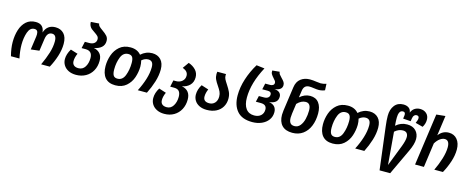

<svg xmlns="http://www.w3.org/2000/svg" viewBox="-42 -1589 6457 2642"><g transform="rotate(15 3186.0 -268.5)"><path d="M44 -195Q44 -291 69 -370Q94 -449 147 -496.5Q200 -544 282 -544Q396 -544 407 -428Q444 -544 563 -544Q638 -544 683.5 -495.5Q729 -447 729 -351Q729 -267 700 -175.5Q671 -84 625 0H502Q549 -101 576 -188Q603 -275 603 -353Q603 -447 539 -447Q470 -447 456 -348L431 -175L311 -161L338 -352Q340 -364 340 -384Q340 -416 327.5 -431.5Q315 -447 288 -447Q226 -447 198.5 -369Q171 -291 171 -191Q171 -105 193 0H72Q44 -108 44 -195Z M1267 -254Q1267 -175 1233 -113.5Q1199 -52 1138.5 -18Q1078 16 1001 16Q939 16 893.5 -6.5Q848 -29 823.5 -68.5Q799 -108 799 -156Q799 -226 845 -302L948 -270Q921 -211 921 -159Q921 -122 944 -101.5Q967 -81 1010 -81Q1071 -81 1103.5 -133Q1136 -185 1136 -258Q1136 -360 1039 -360H982L1003 -455H1066Q1110 -455 1136.5 -476Q1163 -497 1163 -533Q1163 -560 1146.5 -577Q1130 -594 1097 -616Q1069 -634 1051.5 -648.5Q1034 -663 1022.5 -686Q1011 -709 1011 -741L1128 -749Q1129 -727 1145.5 -710.5Q1162 -694 1195 -671Q1240 -640 1264.5 -612.5Q1289 -585 1289 -542Q1289 -486 1250.5 -451.5Q1212 -417 1145 -405Q1200 -395 1233.5 -357.5Q1267 -320 1267 -254Z M2111 -356Q2111 -272 2082.5 -180.5Q2054 -89 2009 0H1879Q1926 -91 1954.5 -182.5Q1983 -274 1983 -354Q1983 -403 1964.5 -425Q1946 -447 1910 -447Q1862 -447 1818 -409Q1829 -368 1829 -322Q1828 -244 1802 -167Q1776 -90 1715.5 -37.5Q1655 15 1560 15Q1463 15 1413.5 -43.5Q1364 -102 1364 -208Q1364 -287 1390.5 -363.5Q1417 -440 1477 -492Q1537 -544 1632 -544Q1729 -544 1782 -480Q1853 -544 1941 -544Q2019 -544 2065 -495Q2111 -446 2111 -356ZM1627 -448Q1554 -448 1522.5 -369.5Q1491 -291 1491 -194Q1491 -135 1508 -108Q1525 -81 1566 -81Q1639 -81 1670 -162.5Q1701 -244 1701 -341Q1701 -397 1684 -422.5Q1667 -448 1627 -448Z M2576 -53Q2576 26 2543 88Q2510 150 2450.5 185Q2391 220 2314 220H2313Q2251 220 2205.5 197Q2160 174 2136 135Q2112 96 2112 48Q2112 -26 2158 -99L2261 -66Q2234 -7 2234 44Q2234 82 2256.5 102.5Q2279 123 2323 123Q2381 123 2414 70Q2447 17 2447 -57Q2447 -109 2425 -136Q2403 -163 2353 -163H2297L2317 -257H2356Q2406 -257 2441 -287Q2476 -317 2476 -365Q2476 -397 2457 -419.5Q2438 -442 2397 -458L2459 -545Q2521 -524 2561.5 -481Q2602 -438 2602 -376Q2602 -307 2560 -264Q2518 -221 2451 -210Q2576 -185 2576 -53Z M3043 -394Q3077 -343 3095.5 -302.5Q3114 -262 3114 -210Q3114 -144 3083.5 -92.5Q3053 -41 2996.5 -12.5Q2940 16 2863 16Q2802 16 2757.5 -6Q2713 -28 2689.5 -66Q2666 -104 2666 -151Q2666 -223 2710 -294L2813 -261Q2802 -238 2795 -210Q2788 -182 2788 -156Q2788 -81 2873 -81Q2923 -81 2953.5 -115Q2984 -149 2984 -205Q2984 -243 2969.5 -273.5Q2955 -304 2927 -345Q2898 -387 2882.5 -420.5Q2867 -454 2867 -496Q2867 -516 2870 -529H2994Q2993 -523 2993 -508Q2993 -481 3005 -457Q3017 -433 3043 -394Z M3224 -289Q3224 -403 3263 -524Q3302 -645 3369 -755L3485 -741Q3355 -499 3355 -292Q3355 -190 3395.5 -134.5Q3436 -79 3514 -79Q3574 -79 3609 -111Q3644 -143 3644 -196Q3644 -268 3559 -268H3489L3509 -354H3583Q3619 -354 3639.5 -370.5Q3660 -387 3660 -416Q3660 -456 3609 -456H3530L3549 -542H3619Q3645 -542 3660.5 -553.5Q3676 -565 3676 -585Q3676 -600 3667.5 -612.5Q3659 -625 3641 -644Q3617 -670 3605 -691Q3593 -712 3596 -741L3699 -751Q3700 -731 3712 -714.5Q3724 -698 3747 -675Q3772 -650 3785 -630.5Q3798 -611 3798 -586Q3798 -549 3771 -528.5Q3744 -508 3691 -501Q3739 -499 3764 -476.5Q3789 -454 3789 -418Q3789 -323 3666 -310Q3720 -302 3746.5 -271.5Q3773 -241 3773 -193Q3773 -131 3738.5 -83.5Q3704 -36 3644.5 -10Q3585 16 3511 16Q3365 16 3294.5 -66Q3224 -148 3224 -289Z M4359 -332Q4359 -233 4327 -154Q4295 -75 4232.5 -29.5Q4170 16 4082 16Q3984 16 3933.5 -37.5Q3883 -91 3883 -188Q3883 -213 3888 -250L3936 -592Q3947 -675 4000.5 -716Q4054 -757 4130 -757Q4172 -757 4224 -749Q4266 -743 4283 -743Q4319 -743 4364 -757L4368 -666Q4326 -648 4280 -648Q4256 -648 4214 -654Q4174 -660 4148 -660Q4072 -660 4060 -578L4046 -479Q4114 -539 4193 -539Q4274 -539 4316.5 -483Q4359 -427 4359 -332ZM4228 -339Q4228 -443 4154 -443Q4091 -443 4033 -382L4013 -241Q4008 -204 4008 -180Q4008 -132 4026.5 -106.5Q4045 -81 4087 -81Q4136 -81 4167.5 -119.5Q4199 -158 4213.5 -217Q4228 -276 4228 -339Z M5208 -356Q5208 -272 5179.5 -180.5Q5151 -89 5106 0H4976Q5023 -91 5051.5 -182.5Q5080 -274 5080 -354Q5080 -403 5061.5 -425Q5043 -447 5007 -447Q4959 -447 4915 -409Q4926 -368 4926 -322Q4925 -244 4899 -167Q4873 -90 4812.5 -37.5Q4752 15 4657 15Q4560 15 4510.5 -43.5Q4461 -102 4461 -208Q4461 -287 4487.5 -363.5Q4514 -440 4574 -492Q4634 -544 4729 -544Q4826 -544 4879 -480Q4950 -544 5038 -544Q5116 -544 5162 -495Q5208 -446 5208 -356ZM4724 -448Q4651 -448 4619.5 -369.5Q4588 -291 4588 -194Q4588 -135 4605 -108Q4622 -81 4663 -81Q4736 -81 4767 -162.5Q4798 -244 4798 -341Q4798 -397 4781 -422.5Q4764 -448 4724 -448Z M5689 -556Q5710 -602 5710 -627Q5710 -661 5676 -661Q5655 -661 5640.5 -645Q5626 -629 5622 -599L5616 -560L5507 -568L5513 -611Q5514 -616 5514 -625Q5514 -663 5481 -663Q5447 -663 5433 -633Q5419 -603 5419 -559Q5419 -505 5423 -463L5425 -444Q5492 -505 5583 -505Q5663 -505 5707.5 -459Q5752 -413 5752 -341Q5752 -269 5702 -164L5529 204H5378L5303 -403Q5292 -489 5292 -550Q5292 -642 5337 -699.5Q5382 -757 5462 -757Q5509 -757 5539 -735.5Q5569 -714 5573 -671Q5592 -716 5625 -736.5Q5658 -757 5701 -757Q5755 -757 5791 -724.5Q5827 -692 5827 -635Q5827 -579 5795 -528ZM5432 -361 5471 103 5589 -201Q5621 -285 5621 -335Q5621 -369 5603.5 -389.5Q5586 -410 5548 -410Q5486 -410 5432 -361Z M6331 -346Q6331 -264 6301.5 -174Q6272 -84 6226 0H6103Q6146 -89 6174 -181Q6202 -273 6202 -344Q6202 -396 6184.5 -420.5Q6167 -445 6135 -445Q6101 -445 6066.5 -420Q6032 -395 6003 -347L5955 0H5829L5933 -740L6060 -753L6020 -467Q6078 -544 6167 -544Q6242 -544 6286.5 -490.5Q6331 -437 6331 -346Z"/></g></svg>

Font: FiraGO Medium
Style: Italic
Weight: 500
Italic angle: -8°
Designer: bBox Type GmbH
Foundry: bBox Type GmbH
Version: Version 1.001